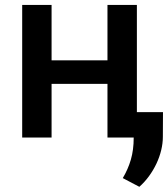

<svg xmlns="http://www.w3.org/2000/svg" viewBox="-20 -548 669 765"><path d="M525.4 0H408.2V-213.9H185.5V0H68.4V-528.3H185.5V-307.6H408.2V-528.3H525.4ZM628.9 -2.9Q628.9 22.9 622.3 50.3Q615.7 77.6 603.3 104Q590.8 130.4 573.5 154.1Q556.2 177.7 535.2 196.3L469.2 161.6Q490.2 126.5 501.5 87.6Q512.7 48.8 512.7 1V-101.1H629.4Z"/></svg>

Font: Roboto Mono
Style: Regular
Weight: 500
Designer: Google
Version: Version 2.000986; 2015; ttfautohint (v1.3)